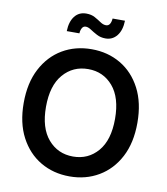

<svg xmlns="http://www.w3.org/2000/svg" viewBox="-99 -1018 968 1111"><g transform="rotate(10 384.5 -462.5)"><path d="M384.8 9.8Q289.1 9.8 213.6 -34.7Q138.2 -79.1 94.2 -162.6Q50.3 -246.1 50.3 -363.3Q50.3 -481 94.2 -564.7Q138.2 -648.4 213.6 -692.9Q289.1 -737.3 384.8 -737.3Q480 -737.3 555.4 -692.9Q630.9 -648.4 674.6 -564.7Q718.3 -481 718.3 -363.3Q718.3 -245.6 674.6 -162.4Q630.9 -79.1 555.4 -34.7Q480 9.8 384.8 9.8ZM384.8 -106.9Q473.6 -106.9 530.3 -172.9Q586.9 -238.8 586.9 -363.3Q586.9 -488.3 530.3 -554.4Q473.6 -620.6 384.8 -620.6Q295.4 -620.6 238.3 -554.4Q181.2 -488.3 181.2 -363.3Q181.2 -239.3 238.3 -173.1Q295.4 -106.9 384.8 -106.9ZM451.2 -812.5Q422.4 -812.5 399.9 -824.5Q377.4 -836.4 359.9 -848.1Q342.3 -859.9 328.1 -859.9Q313.5 -859.9 306.2 -846.9Q298.8 -834 297.9 -815.4H223.6Q225.1 -871.1 250 -903.1Q274.9 -935.1 317.9 -935.1Q347.7 -935.1 368.9 -923.3Q390.1 -911.6 407.2 -899.9Q424.3 -888.2 440.9 -888.2Q468.3 -888.2 472.2 -933.1H544.9Q543.5 -876.5 517.8 -844.5Q492.2 -812.5 451.2 -812.5Z"/></g></svg>

Font: Inter-SemiBold
Style: Regular
Weight: 600
Designer: Rasmus Andersson
Foundry: rsms
Version: Version 4.000;git-a52131595